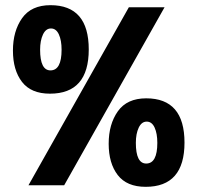

<svg xmlns="http://www.w3.org/2000/svg" viewBox="-20 -716 777 742"><path d="M505 -164Q505 -84 545 -84Q588 -84 588 -164Q588 -200 577.5 -223Q567 -246 547 -246Q527 -246 516 -222.5Q505 -199 505 -164ZM545 -336Q693 -336 693 -165Q693 6 543 6Q470 6 435 -39.5Q400 -85 400 -160.5Q400 -236 435.5 -286Q471 -336 545 -336ZM135 -524Q135 -444 175 -444Q218 -444 218 -524Q218 -560 207.5 -583Q197 -606 177 -606Q157 -606 146 -582.5Q135 -559 135 -524ZM175 -696Q323 -696 323 -525Q323 -354 173 -354Q100 -354 65 -399.5Q30 -445 30 -520.5Q30 -596 65.5 -646Q101 -696 175 -696ZM616 -688 228 0H90L478 -688Z"/></svg>

Font: Gudea
Style: Bold
Weight: 700
Designer: Agustina Mingote
Foundry: Agustina Mingote
Version: Version 1.002